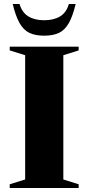

<svg xmlns="http://www.w3.org/2000/svg" viewBox="-20 -938 442 958"><path d="M372.5 -18.5V0H28.5V-18.5L105.5 -42.5V-662.5L28.5 -686.5V-705H372.5V-686.5L296 -662.5V-42.5ZM200.5 -837Q248 -837 279.8 -856.2Q311.5 -875.5 323.5 -918H357.5Q343 -857.5 323.5 -823Q304 -788.5 274.8 -774.2Q245.5 -760 200.5 -760Q155.5 -760 126.2 -774.2Q97 -788.5 77.5 -823Q58 -857.5 43.5 -918H77.5Q90 -875.5 121.5 -856.2Q153 -837 200.5 -837Z"/></svg>

Font: Newsreader 60pt
Style: Bold
Weight: 700
Designer: Hugues Gentile
Foundry: Production Type
Version: Version 1.003